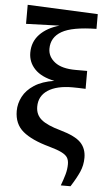

<svg xmlns="http://www.w3.org/2000/svg" viewBox="-62 -780 582 1025"><g transform="rotate(5 229.0 -267.5)"><path d="M304 205Q316 173 324 145Q332 117 332 89Q332 67 323 53Q314 39 290.5 27.5Q267 16 224 4Q129 -22 82 -61.5Q35 -101 35 -171Q35 -210 54 -247Q73 -284 114.5 -311Q156 -338 221 -348Q151 -362 115.5 -399Q80 -436 80 -487Q80 -545 118 -585Q156 -625 223 -644L44 -638V-740L421 -723V-644Q291 -642 235.5 -610Q180 -578 180 -517Q180 -474 217.5 -445Q255 -416 329 -416H391V-320Q369 -321 352 -321.5Q335 -322 321 -322Q236 -322 189 -291Q142 -260 142 -203Q142 -160 173 -134Q204 -108 276 -88Q357 -65 387 -33.5Q417 -2 417 47Q417 87 401.5 122.5Q386 158 356 205Z"/></g></svg>

Font: Source Serif Pro SemiBold
Style: Regular
Weight: 600
Designer: Frank Grießhammer
Foundry: Adobe Systems Incorporated
Version: Version 3.001;hotconv 1.0.111;makeotfexe 2.5.65597